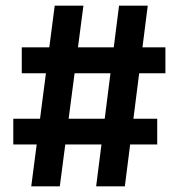

<svg xmlns="http://www.w3.org/2000/svg" viewBox="-20 -659 632 679"><path d="M90.5 0 173.5 -639H275L191.5 0ZM27 -148V-239H536V-148ZM320 0 401 -639H502.5L421.5 0ZM57 -400V-491.5H565V-400Z"/></svg>

Font: Anek Telugu SemiBold
Style: Regular
Weight: 600
Designer: Omkar Bhoir (Telugu), Yesha Goshar (Latin)
Foundry: Ek Type
Version: Version 1.003